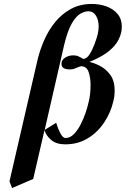

<svg xmlns="http://www.w3.org/2000/svg" viewBox="-20 -718 636 971"><path d="M28 199 170 -416Q182 -466 204 -516Q226 -566 259.5 -607Q293 -648 339 -673Q385 -698 444 -698Q484 -698 518.5 -685.5Q553 -673 574.5 -647.5Q596 -622 596 -584Q596 -569 593 -554Q584 -516 559.5 -487.5Q535 -459 501.5 -439Q468 -419 432 -405Q456 -400 486 -384.5Q516 -369 538 -339Q560 -309 560 -258Q560 -247 558.5 -233.5Q557 -220 553 -205Q540 -149 507 -99Q474 -49 424 -18.5Q374 12 310 12Q265 12 239 -10Q213 -32 205 -60L148 187L41 233ZM304 -489 206 -61 264 -97Q273 -67 285.5 -43.5Q298 -20 311 -20Q334 -20 353 -39Q372 -58 387 -87Q402 -116 412.5 -146.5Q423 -177 428 -201Q438 -238 438 -289Q438 -325 428 -354Q418 -383 390 -383Q388 -383 381 -380.5Q374 -378 367 -375Q360 -372 352.5 -369.5Q345 -367 333 -367Q291 -367 291 -395Q291 -397 291.5 -399.5Q292 -402 292 -405Q296 -419 313 -428.5Q330 -438 349 -438Q364 -438 372 -435Q380 -432 387 -428Q393 -425 396.5 -422.5Q400 -420 400 -420Q418 -420 432.5 -442.5Q447 -465 458 -494.5Q469 -524 474 -544Q479 -567 479 -584Q479 -616 465.5 -638.5Q452 -661 426 -661Q410 -661 388 -649.5Q366 -638 344 -601Q322 -564 304 -489ZM359 -402Q358 -402 357.5 -402.5Q357 -403 356 -403Q356 -401 355 -400Q355 -400 359 -402Z"/></svg>

Font: Libertinus Serif Semibold Italic
Style: Regular
Weight: 600
Italic angle: -11.5°
Designer: Philipp H. Poll, Khaled Hosny
Foundry: Caleb Maclennan
Version: Version 7.051;RELEASE